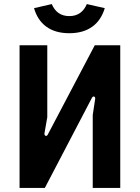

<svg xmlns="http://www.w3.org/2000/svg" viewBox="-20 -922 686 942"><path d="M76 0H200L431 -442C437 -454 449 -448 447 -437L435 -358V0H570V-700H445L214 -261C208 -250 197 -256 198 -267L212 -347V-700H76ZM320 -759C414 -759 471 -805 494 -882L406 -902C390 -864 362 -843 320 -843C278 -843 250 -864 234 -902L147 -882C169 -805 226 -759 320 -759Z"/></svg>

Font: Finlandica SemiBold
Style: Regular
Weight: 600
Designer: Niklas Ekholm, Juho Hiilivirta, Jaakko Suomalainen
Foundry: Helsinki Type Studio
Version: Version 2.000;Glyphs 3.2 (3202)